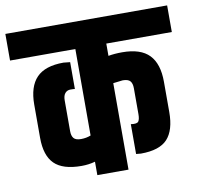

<svg xmlns="http://www.w3.org/2000/svg" viewBox="-116 -751 863 831"><g transform="rotate(-10 315.5 -335.5)"><path d="M247 -174V-554H-40V-671H671V-554H383V-500Q410 -505 444 -505Q525 -505 562.5 -466Q600 -427 600 -348V-215Q600 -135 565 -97Q530 -59 448 -59L427 -61V-192Q454 -188 460.5 -197.5Q467 -207 467 -229V-343Q467 -364 458 -374.5Q449 -385 425 -385L383 -380V0H246V-59Q218 -51 186 -51Q104 -51 67 -87.5Q30 -124 30 -202V-348Q30 -427 67.5 -466Q105 -505 186 -505L215 -502V-384Q210 -385 195.5 -385Q181 -385 172 -374.5Q163 -364 163 -343V-208Q163 -187 172 -176.5Q181 -166 204 -166Q227 -166 247 -174Z"/></g></svg>

Font: Khand
Style: Bold
Weight: 700
Designer: Devanagari: Sanchit Sawaria, Jyotish Sonowal; Latin: Satya Rajpurohit
Foundry: Indian Type Foundry
Version: Version 1.101;PS 1.0;hotconv 1.0.78;makeotf.lib2.5.61930; tt